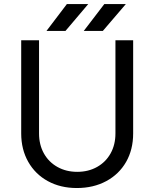

<svg xmlns="http://www.w3.org/2000/svg" viewBox="-20 -923 770 958"><path d="M85.8 -257.2V-722H174.8V-257.2Q174.8 -201 198.9 -157.7Q223 -114.4 266.5 -90Q310 -65.6 365.4 -65.6Q421 -65.6 464.4 -90Q507.8 -114.4 531.9 -157.7Q556 -201 556 -257.2V-722H644.4V-257.2Q644.4 -176.6 609.2 -115.1Q574 -53.6 510 -19.2Q446 15.2 363.4 15.2Q281.8 15.2 218.9 -19.2Q156 -53.6 120.9 -115.5Q85.8 -177.4 85.8 -257.2ZM500.4 -902.6H607.8L493.2 -768.8H398ZM313.6 -902.6H420.2L306.8 -768.8H212Z"/></svg>

Font: 寒蝉端黑体 Light
Style: Regular
Weight: 300
Designer: ChillDuanSans {Warren2060}; 
Source Han Sans {Ryoko NISHIZUKA 西塚涼子 (kana, bopomofo & ideographs); Paul D. Hunt (Latin, G
Foundry: ChillType&Adobe
Version: Version 1.300;Glyphs 3.3 (3306)